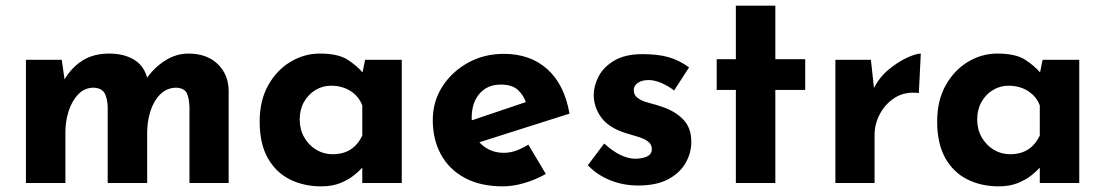

<svg xmlns="http://www.w3.org/2000/svg" viewBox="-20 -649 3920 681"><path d="M199 -437 210 -360 208 -366Q234 -410 273 -434.5Q312 -459 367 -459Q420 -459 456 -437Q492 -415 503 -369L498 -368Q526 -409 565.5 -434Q605 -459 648 -459Q713 -459 751.5 -422.5Q790 -386 791 -328V0H652V-270Q651 -299 643 -317.5Q635 -336 606 -338Q572 -338 548.5 -314.5Q525 -291 513.5 -254.5Q502 -218 502 -179V0H362V-270Q361 -299 351.5 -317.5Q342 -336 313 -338Q280 -338 257.5 -314.5Q235 -291 223.5 -255Q212 -219 212 -181V0H72V-437Z M1119 12Q1058 12 1008.5 -12.5Q959 -37 930 -88Q901 -139 901 -218Q901 -292 931 -346Q961 -400 1010 -429.5Q1059 -459 1114 -459Q1179 -459 1212.5 -437.5Q1246 -416 1268 -390L1262 -373L1275 -437H1405V0H1265V-95L1276 -65Q1274 -65 1264 -53.5Q1254 -42 1234.5 -26.5Q1215 -11 1186.5 0.5Q1158 12 1119 12ZM1159 -102Q1197 -102 1223 -118.5Q1249 -135 1265 -168V-275Q1253 -307 1223.5 -326Q1194 -345 1154 -345Q1124 -345 1098.5 -329.5Q1073 -314 1058 -287Q1043 -260 1043 -225Q1043 -190 1059 -162Q1075 -134 1101.5 -118Q1128 -102 1159 -102Z M1764 12Q1684 12 1628.5 -18Q1573 -48 1544 -101Q1515 -154 1515 -223Q1515 -289 1549 -342Q1583 -395 1640 -426.5Q1697 -458 1767 -458Q1861 -458 1921.5 -403.5Q1982 -349 2000 -246L1660 -138L1629 -214L1875 -297L1846 -284Q1838 -310 1817.5 -329.5Q1797 -349 1756 -349Q1709 -349 1681 -317Q1653 -285 1653 -231Q1653 -170 1686 -138.5Q1719 -107 1767 -107Q1790 -107 1811.5 -115Q1833 -123 1854 -136L1916 -32Q1881 -12 1840.5 0Q1800 12 1764 12Z M2244 9Q2190 9 2143.5 -10Q2097 -29 2065 -63L2123 -140Q2155 -111 2182.5 -98.5Q2210 -86 2232 -86Q2258 -86 2275 -94Q2292 -102 2292 -120Q2292 -137 2278.5 -147Q2265 -157 2244 -163.5Q2223 -170 2199 -177Q2139 -196 2112.5 -232.5Q2086 -269 2086 -312Q2086 -345 2103.5 -378.5Q2121 -412 2159.5 -434.5Q2198 -457 2259 -457Q2314 -457 2352 -446Q2390 -435 2424 -410L2371 -328Q2352 -343 2328.5 -353.5Q2305 -364 2285 -365Q2258 -366 2243 -355.5Q2228 -345 2228 -331Q2227 -312 2242.5 -301Q2258 -290 2282 -284Q2306 -278 2329 -270Q2376 -254 2404 -224.5Q2432 -195 2432 -146Q2432 -106 2411.5 -70.5Q2391 -35 2349.5 -13Q2308 9 2244 9Z M2590 -629H2730V-439H2836V-330H2730V0H2590V-330H2522V-439H2590Z M3069 -437 3082 -317 3079 -335Q3098 -374 3131 -401.5Q3164 -429 3196.5 -444Q3229 -459 3246 -459L3239 -319Q3190 -325 3155 -303Q3120 -281 3101 -245Q3082 -209 3082 -171V0H2943V-437Z M3522 12Q3461 12 3411.5 -12.5Q3362 -37 3333 -88Q3304 -139 3304 -218Q3304 -292 3334 -346Q3364 -400 3413 -429.5Q3462 -459 3517 -459Q3582 -459 3615.5 -437.5Q3649 -416 3671 -390L3665 -373L3678 -437H3808V0H3668V-95L3679 -65Q3677 -65 3667 -53.5Q3657 -42 3637.5 -26.5Q3618 -11 3589.5 0.5Q3561 12 3522 12ZM3562 -102Q3600 -102 3626 -118.5Q3652 -135 3668 -168V-275Q3656 -307 3626.5 -326Q3597 -345 3557 -345Q3527 -345 3501.5 -329.5Q3476 -314 3461 -287Q3446 -260 3446 -225Q3446 -190 3462 -162Q3478 -134 3504.5 -118Q3531 -102 3562 -102Z"/></svg>

Font: Reem Kufi
Style: Regular
Weight: 400
Designer: Khaled Hosny
Version: Version 1.6